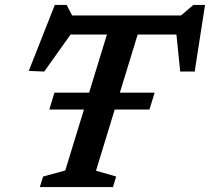

<svg xmlns="http://www.w3.org/2000/svg" viewBox="-20 -761 854 781"><path d="M180.5 -315.5 201.5 -384H609L588 -315.5ZM721.5 -620.5H226.5L280.5 -639.5L160 -470L97 -472.5L203 -741H251L280 -685.5L225.5 -698H764.5L701.5 -685.5L766.5 -741H814L772 -470H713L695.5 -641.5ZM427.5 -661.5H552.5L370.5 -66.5L452.5 -43L439.5 0H142L155.5 -43L245.5 -67.5Z"/></svg>

Font: Newsreader 9pt Medium
Style: Italic
Weight: 500
Italic angle: -17°
Designer: Hugues Gentile
Foundry: Production Type
Version: Version 1.003